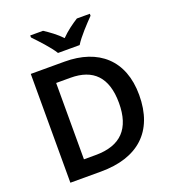

<svg xmlns="http://www.w3.org/2000/svg" viewBox="-164 -1061 1064 1184"><g transform="rotate(-20 368.0 -469.0)"><path d="M295 -778H437C464 -823 526 -888 562 -925V-938H477C442 -916 400 -886 365 -850C331 -886 290 -915 255 -938H171V-925C207 -887 268 -823 295 -778ZM677 -364C677 -593 536 -714 315 -714H93V0H294C535 0 677 -123 677 -364ZM543 -360C543 -192 463 -107 298 -107H221V-608H315C462 -608 543 -530 543 -360Z"/></g></svg>

Font: Noto Sans Vithkuqi SemiBold
Style: Regular
Weight: 600
Version: Version 1.001